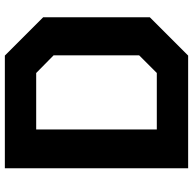

<svg xmlns="http://www.w3.org/2000/svg" viewBox="-22 -754 777 772"><g transform="rotate(-90 366.0 -368.5)"><path d="M75 0V-737H528L682 -583V-154L528 0ZM231 -126H458L529 -197V-541L458 -611H231Z"/></g></svg>

Font: Tomorrow SemiBold
Style: Regular
Weight: 600
Designer: Tony de Marco, Monica Rizzolli
Foundry: Just in Type
Version: Version 2.002